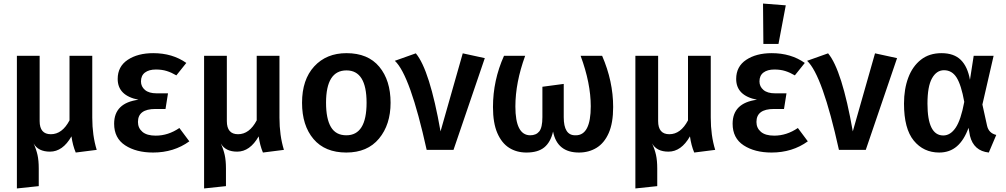

<svg xmlns="http://www.w3.org/2000/svg" viewBox="-20 -843 5657 1080"><path d="M75 217V-529H203V-162Q203 -88 266 -88Q330 -88 371 -166V-529H499V-181Q499 -81 524 0L406 15Q389 -25 382 -76Q333 10 261 10Q195 10 169 -36Q184 -3 191 28.5Q198 60 198 105V204Z M841 15Q746 15 684 -25.5Q622 -66 622 -147Q622 -264 759 -282Q642 -305 642 -399Q642 -469 698.5 -506.5Q755 -544 842 -544Q950 -544 1028 -489L972 -419Q945 -435 918 -443.5Q891 -452 857 -452Q818 -452 795.5 -435Q773 -418 773 -385Q773 -356 795.5 -337Q818 -318 861 -318H925L911 -230H854Q756 -230 756 -157Q756 -123 781 -101.5Q806 -80 856 -80Q926 -80 989 -123L1045 -48Q958 15 841 15Z M1128 217V-529H1256V-162Q1256 -88 1319 -88Q1383 -88 1424 -166V-529H1552V-181Q1552 -81 1577 0L1459 15Q1442 -25 1435 -76Q1386 10 1314 10Q1248 10 1222 -36Q1237 -3 1244 28.5Q1251 60 1251 105V204Z M1928 15Q1808 15 1743.5 -61Q1679 -137 1679 -265Q1679 -395 1747.5 -469.5Q1816 -544 1929 -544Q2050 -544 2113.5 -467.5Q2177 -391 2177 -265Q2177 -142 2112 -63.5Q2047 15 1928 15ZM1928 -82Q2042 -82 2042 -265Q2042 -447 1929 -447Q1814 -447 1814 -265Q1814 -175 1841.5 -128.5Q1869 -82 1928 -82Z M2531 0H2380Q2287 -421 2201 -501L2319 -543Q2397 -450 2458 -104L2583 -543L2707 -516Z M3237 15Q3114 15 3091 -103Q3077 -43 3041.5 -14Q3006 15 2941 15Q2886 15 2844 -11.5Q2802 -38 2777.5 -94.5Q2753 -151 2753 -241Q2753 -391 2815 -529H2934Q2879 -378 2879 -244Q2879 -83 2962 -82Q2996 -82 3013.5 -104Q3031 -126 3031 -184V-355L3151 -371V-184Q3151 -82 3215 -82H3219Q3303 -82 3303 -245Q3303 -375 3246 -529H3367Q3429 -386 3429 -241Q3429 -151 3404 -94.5Q3379 -38 3335.5 -11.5Q3292 15 3237 15Z M3554 217V-529H3682V-162Q3682 -88 3745 -88Q3809 -88 3850 -166V-529H3978V-181Q3978 -81 4003 0L3885 15Q3868 -25 3861 -76Q3812 10 3740 10Q3674 10 3648 -36Q3663 -3 3670 28.5Q3677 60 3677 105V204Z M4320 15Q4225 15 4163 -25.5Q4101 -66 4101 -147Q4101 -264 4238 -282Q4121 -305 4121 -399Q4121 -469 4177.5 -506.5Q4234 -544 4321 -544Q4429 -544 4507 -489L4451 -419Q4424 -435 4397 -443.5Q4370 -452 4336 -452Q4297 -452 4274.5 -435Q4252 -418 4252 -385Q4252 -356 4274.5 -337Q4297 -318 4340 -318H4404L4390 -230H4333Q4235 -230 4235 -157Q4235 -123 4260 -101.5Q4285 -80 4335 -80Q4405 -80 4468 -123L4524 -48Q4437 15 4320 15ZM4359 -596H4274L4272 -823L4400 -813Z M4850 0H4699Q4606 -421 4520 -501L4638 -543Q4716 -450 4777 -104L4902 -543L5026 -516Z M5542 15Q5457 6 5436 -79L5428 -124Q5403 -55 5362.5 -20Q5322 15 5263 15Q5175 15 5120 -52Q5065 -119 5065 -260Q5065 -342 5089 -406Q5113 -470 5160 -507Q5207 -544 5276 -544Q5346 -544 5384.5 -506Q5423 -468 5436 -394L5457 -529H5569L5506 -255L5532 -137Q5541 -94 5584 -84ZM5286 -81Q5326 -81 5355.5 -124.5Q5385 -168 5404 -270Q5387 -365 5361 -406.5Q5335 -448 5290 -448Q5248 -448 5222.5 -402.5Q5197 -357 5197 -260Q5197 -81 5286 -81Z"/></svg>

Font: Trujillo Medium
Style: Regular
Weight: 500
Designer: Fira Sans original fonts by bBox Type GmbH, Carrois Corporate GbR, & Edenspiekermann AG / Changes by Cristiano Sobral
Foundry: Fira Sans original fonts by bBox Type GmbH, Carrois Corporate GbR, & Edenspiekermann AG / Changes by Cristiano Sobral
Version: Version 4.301;October 17, 2021;FontCreator 14.0.0.2814 64-bi